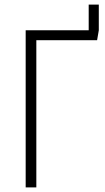

<svg xmlns="http://www.w3.org/2000/svg" viewBox="-20 -816 458 836"><path d="M366.2 -795.9H410.2V-684.1L402.8 -641.1H138.2V0H91.8V-684.1H366.2Z"/></svg>

Font: Fira Sans Compressed ExtraLight
Style: Regular
Weight: 250
Width: 1
Designer: Carrois Corporate & Edenspiekermann AG
Foundry: Carrois Corporate GbR & Edenspiekermann AG
Version: Version 4.203;PS 004.203;hotconv 1.0.88;makeotf.lib2.5.64775